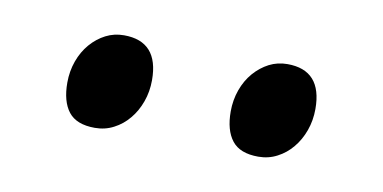

<svg xmlns="http://www.w3.org/2000/svg" viewBox="-30 -699 451 226"><g transform="rotate(10 195.5 -586.5)"><path d="M341.8 -596.2Q341.8 -582.5 337.4 -570.3Q333 -558.1 325.4 -549.1Q317.9 -540 307.6 -534.7Q297.4 -529.3 285.2 -529.3Q263.2 -529.3 253.7 -541.5Q244.1 -553.7 244.1 -576.2Q244.1 -589.8 248.5 -602.1Q252.9 -614.3 260.7 -623.3Q268.6 -632.3 278.6 -637.5Q288.6 -642.6 300.3 -642.6Q341.8 -642.6 341.8 -596.2ZM146.5 -596.2Q146.5 -582.5 142.1 -570.3Q137.7 -558.1 130.1 -549.1Q122.6 -540 112.3 -534.7Q102.1 -529.3 89.8 -529.3Q67.9 -529.3 58.3 -541.5Q48.8 -553.7 48.8 -576.2Q48.8 -589.8 53.2 -602.1Q57.6 -614.3 65.4 -623.3Q73.2 -632.3 83.3 -637.5Q93.3 -642.6 105 -642.6Q146.5 -642.6 146.5 -596.2Z"/></g></svg>

Font: GentiumAlt
Style: Regular
Weight: 400
Designer: J. Victor Gaultney
Version: Version 1.02; 2005; OFL release